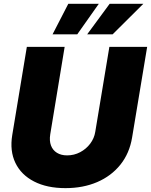

<svg xmlns="http://www.w3.org/2000/svg" viewBox="-20 -972 788 1002"><path d="M321.8 9.8Q225.1 9.8 157.7 -24.9Q90.3 -59.6 60.3 -122.1Q30.3 -184.6 43.9 -267.1L120.1 -727.5H317.4L242.2 -271Q236.8 -237.3 246.1 -212.6Q255.4 -188 277.1 -174.6Q298.8 -161.1 330.1 -161.1Q366.7 -161.1 398.2 -177.7Q429.7 -194.3 450.7 -222.2Q471.7 -250 477.1 -283.7L550.8 -727.5H748L669.4 -254.4Q655.8 -171.9 608.2 -112.5Q560.5 -53.2 487.1 -21.7Q413.6 9.8 321.8 9.8ZM383.3 -793H254.4L336.4 -952.1H495.6ZM567.9 -793H435.1L552.2 -952.1H728Z"/></svg>

Font: Inter 20pt Black
Style: Italic
Weight: 900
Italic angle: -9.3988°
Version: Version 4.001;git-66647c0bb